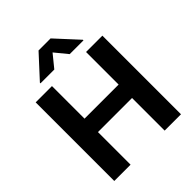

<svg xmlns="http://www.w3.org/2000/svg" viewBox="-251 -1075 1221 1221"><g transform="rotate(-45 359.5 -464.0)"><path d="M59.9 -707H206.4V-414.1H513V-707H659.9V0H513V-293.3H206.4V0H59.9ZM360.4 -855.6 291.4 -770.9H167.1V-776.2L306.3 -927.5H414.6L553.8 -776.2V-770.9H429.9Z"/></g></svg>

Font: Pretendard GOV Variable
Style: Regular
Weight: 400
Designer: Base glyphs from Inter by Rasmus Andersson; Hangul glyphs from Noto Sans CJK(Source Han Sans) by Jang Soo-young and Kang
Foundry: Kil Hyung-jin
Version: Version 1.307;Glyphs 3.2 (3192)